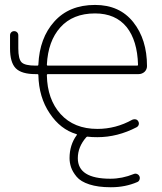

<svg xmlns="http://www.w3.org/2000/svg" viewBox="-20 -578 672 794"><path d="M173.8 -310.5Q173.8 -306.6 177.7 -306.6H546.9Q550.8 -306.6 550.8 -310.5Q547.9 -410.2 503.9 -465.8Q458 -522.5 373 -522.5Q281.2 -522.5 229.5 -464.8Q178.7 -408.2 173.8 -310.5ZM343.8 -12.7Q339.8 -13.7 336.9 -10.7Q301.8 29.3 301.8 76.2Q301.8 161.1 436.5 161.1Q485.4 161.1 533.2 141.6Q540 138.7 546.9 141.6Q553.7 144.5 556.6 150.9Q559.6 157.2 557.1 164.6Q554.7 171.9 547.9 174.8Q498 196.3 440.4 196.3Q438.5 196.3 436.5 196.3Q385.7 196.3 349.6 184.6Q313.5 172.9 296.9 152.8Q280.3 132.8 273.9 113.8Q267.6 94.7 267.6 76.2Q267.6 21.5 296.9 -18.6Q299.8 -22.5 295.9 -23.4Q229.5 -43 185.5 -109.4Q140.6 -175.8 138.7 -267.6Q138.7 -271.5 134.8 -271.5H127Q69.3 -271.5 45.4 -295.4Q21.5 -319.3 21.5 -377.9V-431.6Q21.5 -439.5 26.4 -444.3Q31.2 -449.2 38.6 -449.2Q45.9 -449.2 50.8 -444.3Q55.7 -439.5 55.7 -431.6V-377.9Q55.7 -334 69.3 -320.3Q83 -306.6 127 -306.6H134.8Q138.7 -306.6 138.7 -311.5Q143.6 -420.9 204.1 -488.3Q265.6 -557.6 373 -557.6Q474.6 -557.6 531.2 -486.3Q587.9 -415 587.9 -304.7Q587.9 -291 578.1 -281.2Q567.4 -271.5 552.7 -271.5H177.7Q173.8 -271.5 173.8 -266.6Q175.8 -167 230.5 -106.4Q286.1 -44.9 382.8 -44.9Q459 -44.9 527.3 -83Q534.2 -85.9 541 -84.5Q547.9 -83 551.8 -76.2Q555.7 -69.3 553.7 -62.5Q551.8 -55.7 544.9 -51.8Q465.8 -10.7 382.8 -10.7Q358.4 -10.7 343.8 -12.7Z"/></svg>

Font: Gen Jyuu Gothic ExtraLight
Style: Regular
Weight: 100
Designer: [Source Han Sans]
Ryoko NISHIZUKA  (kana & ideographs); Paul D. Hunt (Latin, Greek & Cyrillic); Wenlong ZHANG  (bopomofo
Version: Version 1.002.20150607